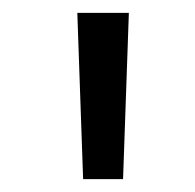

<svg xmlns="http://www.w3.org/2000/svg" viewBox="-20 -749 303 298"><path d="M100 -729H180L171 -471H109Z"/></svg>

Font: Noto Sans Oriya ExtCond
Style: Regular
Weight: 400
Width: 2
Designer: Amélie Bonet and Sol Matas
Foundry: Google LLC
Version: Version 2.006; ttfautohint (v1.8.4.7-5d5b)